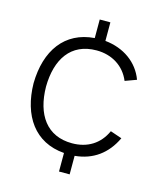

<svg xmlns="http://www.w3.org/2000/svg" viewBox="-112 -802 770 915"><g transform="rotate(15 273.0 -345.0)"><path d="M266 -61.5V30H318.5V-61.5C407 -69.5 473 -117 512 -200L455 -219.5C424.5 -152 366.5 -116 290.5 -116C166 -116 103 -207 101.5 -345C103 -480 163 -574 290.5 -574C366.5 -574 428.5 -535 456 -468L512 -488.5C483 -568 410 -619.5 318.5 -628.5V-720H266V-628.5C121 -617.5 42.5 -508 40 -345C42.5 -185.5 119.5 -72.5 266 -61.5Z"/></g></svg>

Font: Eudonet Light
Style: Regular
Weight: 300
Designer: Mikhail Sharanda
Foundry: Mikhail Sharanda
Version: Version 4.503;Glyphs 3.1.2 (3151)